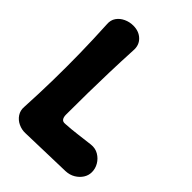

<svg xmlns="http://www.w3.org/2000/svg" viewBox="-207 -773 878 878"><g transform="rotate(45 232.5 -333.5)"><path d="M124 15Q101 16 79.5 6Q58 -4 45.5 -23Q33 -42 35 -66Q40 -160 41.5 -247Q43 -334 41.5 -420.5Q40 -507 35 -601Q33 -626 45.5 -644Q58 -662 79.5 -672Q101 -682 125 -682Q162 -682 185 -659.5Q208 -637 205 -601Q201 -523 199 -454.5Q197 -386 196 -318.5Q195 -251 195 -177Q195 -160 201.5 -151Q208 -142 224 -144Q260 -146 298.5 -151Q337 -156 372 -160Q399 -163 420 -150.5Q441 -138 453 -117.5Q465 -97 465 -74Q465 -53 453.5 -35Q442 -17 422 -5Q402 7 376 8Z"/></g></svg>

Font: Winky Sans
Style: Bold
Weight: 700
Designer: Simon Atzbach
Foundry: typofactur
Version: Version 1.205